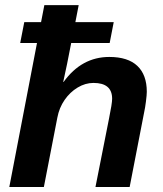

<svg xmlns="http://www.w3.org/2000/svg" viewBox="-20 -745 651 765"><path d="M233.4 -418.5Q305.2 -518.1 415.5 -518.1Q489.7 -518.1 527.3 -482.4Q564.9 -446.8 564.9 -379.4Q564.9 -367.2 561.5 -340.6Q558.1 -314 554.7 -299.3L496.6 0H360.4L414.1 -271Q426.8 -333 426.8 -351.6Q426.8 -414.6 352.5 -414.6Q319.8 -414.6 289.3 -396.2Q258.8 -377.9 237.3 -346.7Q215.8 -315.4 208.5 -276.4L154.8 0H17.1L127.4 -573.7H60.5L76.7 -656.7H143.6L156.7 -724.6H293.5L280.3 -656.7H433.1L417 -573.7H263.7Q255.4 -529.3 247.3 -490.5Q239.3 -451.7 231.9 -418.5Z"/></svg>

Font: Arimo
Style: Bold Italic
Weight: 700
Italic angle: -12°
Designer: Steve Matteson
Foundry: Monotype Imaging Inc.
Version: Version 1.33